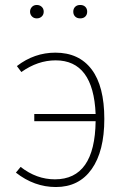

<svg xmlns="http://www.w3.org/2000/svg" viewBox="-20 -743 509 773"><path d="M203 -531Q298 -531 349 -463.5Q400 -396 400 -264Q400 -134 349 -62Q298 10 205 10Q118 10 44 -48L63 -71Q127 -21 201 -21Q362 -21 365 -255H118V-284H365Q356 -500 204 -500Q132 -500 66 -453L48 -477Q118 -531 203 -531ZM323.5 -676.5Q316 -669 303 -669Q290 -669 282.5 -676.5Q275 -684 275 -696Q275 -708 282.5 -715.5Q290 -723 303 -723Q316 -723 323.5 -715.5Q331 -708 331 -696Q331 -684 323.5 -676.5ZM148 -676.5Q140 -669 128 -669Q116 -669 108.5 -677Q101 -685 101 -696Q101 -707 108.5 -715Q116 -723 128 -723Q140 -723 148 -715.5Q156 -708 156 -696Q156 -684 148 -676.5Z"/></svg>

Font: FiraSans
Style: Regular
Weight: 200
Designer: Carrois Corporate & Edenspiekermann AG
Foundry: Carrois Corporate GbR & Edenspiekermann AG
Version: Version 3.106;PS 003.106;hotconv 1.0.70;makeotf.lib2.5.58329